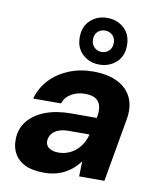

<svg xmlns="http://www.w3.org/2000/svg" viewBox="-87 -847 770 928"><g transform="rotate(10 298.0 -383.0)"><path d="M191 12Q134 12 98.5 -5.5Q63 -23 46 -53.5Q29 -84 30 -122Q30 -174 60.5 -212.5Q91 -251 145.5 -272Q200 -293 275 -293H398Q405 -329 399 -352Q393 -375 374.5 -386.5Q356 -398 323 -398Q286 -398 256.5 -381.5Q227 -365 215 -332H79Q94 -386 131.5 -426Q169 -466 223.5 -488.5Q278 -511 343 -511Q414 -511 462.5 -487Q511 -463 532 -417.5Q553 -372 541 -308L487 0H363L365 -74Q351 -55 333 -39Q315 -23 293.5 -11.5Q272 0 246.5 6Q221 12 191 12ZM244 -96Q269 -96 291 -104.5Q313 -113 330.5 -128.5Q348 -144 359.5 -164Q371 -184 377 -207V-208H276Q247 -208 226 -200Q205 -192 193.5 -177Q182 -162 181 -142Q181 -119 198.5 -107.5Q216 -96 244 -96ZM364 -549Q317 -549 283 -579.5Q249 -610 249 -663Q249 -717 283 -747.5Q317 -778 364 -778Q413 -778 447 -747.5Q481 -717 481 -663Q481 -610 447 -579.5Q413 -549 364 -549ZM365 -611Q386 -611 401 -625.5Q416 -640 416 -664Q416 -688 401 -702Q386 -716 365 -716Q344 -716 329 -702.5Q314 -689 314 -664Q314 -640 329 -625.5Q344 -611 365 -611Z"/></g></svg>

Font: DM Sans 20pt ExtraBold
Style: Italic
Weight: 800
Italic angle: -10°
Version: Version 4.004;gftools[0.9.30]